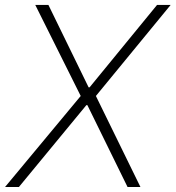

<svg xmlns="http://www.w3.org/2000/svg" viewBox="-34 -747 702 767"><path d="M288.4 -363.6 106.9 -727.3H159.4L320 -398.1H323.9L593.4 -727.3H647.7L349.1 -363.6L527 0H475.5L315 -327.1H311.1L41.5 0H-13.8Z"/></svg>

Font: Inter P Extra Light
Style: Italic
Weight: 200
Italic angle: 9.39999°
Designer: Rasmus Andersson
Foundry: rsms
Version: Version 3.018;git-588b23468